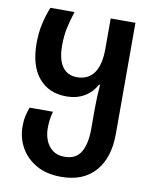

<svg xmlns="http://www.w3.org/2000/svg" viewBox="-88 -609 738 925"><g transform="rotate(10 281.0 -146.5)"><path d="M275 250Q202 250 152 221Q102 192 76 145Q50 98 50 43Q50 12 55 -9.5Q60 -31 68 -52H182Q177 -33 174 -13Q171 7 171 31Q171 62 182 89.5Q193 117 215.5 134.5Q238 152 274 152Q330 152 354 111Q378 70 378 -2V-103Q378 -161 383 -219H378Q356 -179 319 -157.5Q282 -136 232 -136Q146 -136 96.5 -195Q47 -254 47 -364Q47 -415 57 -459.5Q67 -504 83 -543H201Q187 -500 178.5 -461Q170 -422 170 -374Q170 -307 194.5 -271.5Q219 -236 267 -236Q320 -236 349 -275Q378 -314 378 -397V-543H499V0Q499 118 440.5 184Q382 250 275 250Z"/></g></svg>

Font: Noto Sans Georgian SemiCondensed SemiBold
Style: Regular
Weight: 600
Width: 4
Designer: Monotype Design Team, Akaki Razmadze
Foundry: Google LLC
Version: Version 2.005; ttfautohint (v1.8.4.7-5d5b)